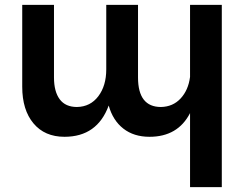

<svg xmlns="http://www.w3.org/2000/svg" viewBox="-20 -555 1010 786"><path d="M888 -535V211H758V-92Q708 5 592 5Q528 5 485 -28.5Q442 -62 425 -123Q378 5 244 5Q163 5 117 -50Q71 -105 71 -200V-535H201V-238Q201 -180 224.5 -148.5Q248 -117 295 -117Q350 -118 382.5 -161Q415 -204 415 -271V-535H545V-238Q545 -117 639 -117Q688 -118 719.5 -152Q751 -186 758 -240V-535Z"/></svg>

Font: Montserrat arm2 Medium
Style: Regular
Weight: 500
Designer: Julieta Ulanovsky
Foundry: Julieta Ulanovsky
Version: Version 6.000